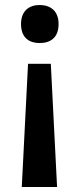

<svg xmlns="http://www.w3.org/2000/svg" viewBox="-20 -566 318 767"><path d="M214 -470C214 -524 180 -546 138 -546C98 -546 64 -524 64 -470C64 -414 98 -394 138 -394C180 -394 214 -414 214 -470ZM92 -311 67 181H208L183 -311Z"/></svg>

Font: Noto Sans Kayah Li SemiBold
Style: Regular
Weight: 600
Designer: Monotype Design Team, Sérgio Martins
Foundry: Monotype Imaging Inc.
Version: Version 2.002